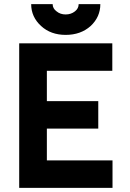

<svg xmlns="http://www.w3.org/2000/svg" viewBox="-20 -910 628 930"><path d="M73 0H525V-133H207V-287H456V-420H207V-567H524V-700H73ZM131 -890Q131 -828 179 -784Q226 -741 298 -741Q371 -741 419 -784Q466 -828 466 -890H361Q361 -869 343 -855Q324 -840 298 -840Q272 -840 254 -855Q235 -869 235 -890Z"/></svg>

Font: Unageo
Style: Bold
Weight: 700
Designer: Richard Sepsi
Foundry: Richard Sepsi
Version: Version 2.000